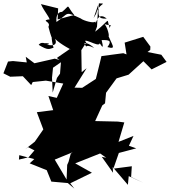

<svg xmlns="http://www.w3.org/2000/svg" viewBox="-36 -994 997 1126"><path d="M845 -701 846 -721 804 -778 695 -744 706 -675 687 -682 559 -665 548 -619 526 -531 446 -479 401 -480 472 -594 443 -571 441 -700 470 -745 443 -775 368 -742 384 -714 297 -654 322 -636 316 -562 298 -537 273 -451 269 -538 275 -597 333 -637 285 -650 166 -623 115 -661 121 -628 40 -636 11 -633 -16 -564 24 -544 98 -547 147 -495 156 -513 233 -521 335 -504 297 -420 248 -431 276 -348 180 -336 218 -235 168 -163 111 -118 129 -131 166 -112 132 -72 75 -58 77 -84 165 -61 138 -36 238 4 265 71 367 80 285 -58 390 -101 379 -93 366 -45 358 -27 354 73 400 112 376 81 503 19 405 -36 551 -94 587 -69 561 -74 627 19 625 -14 714 90 719 39 805 78 733 44 737 -19 629 -5 661 -97 763 -124 720 -139 747 -197 659 -162 693 -276 655 -281 522 -284 564 -376 580 -388 586 -450 659 -550 630 -529 718 -556 805 -635 853 -587 941 -631 910 -673 829 -689ZM528 -914C541 -975 600 -973 544 -974C538 -899 538 -882 590 -885C530 -934 529 -835 522 -868C518 -855 454 -872 437 -886C341 -930 372 -918 295 -865C287 -954 368 -915 324 -921C382 -967 346 -971 399 -906L302 -880L305 -945L204 -970C222 -927 273 -870 247 -880C206 -870 265 -868 248 -837C260 -791 275 -739 267 -806C268 -801 262 -767 278 -714C252 -707 247 -696 191 -731C211 -759 253 -726 207 -740C263 -744 257 -733 237 -733C291 -718 306 -741 277 -785C275 -763 350 -719 380 -703C374 -688 385 -767 374 -701C428 -734 456 -768 516 -713C457 -742 477 -706 463 -731C436 -794 542 -710 549 -740C569 -708 571 -715 560 -759C607 -760 621 -755 594 -718C653 -701 617 -732 594 -800C610 -750 602 -823 578 -852C636 -837 610 -858 608 -829C584 -891 621 -886 522 -808L533 -838L540 -966L513 -888Z"/></svg>

Font: Hussar Lance
Style: Regular
Weight: 700
Foundry: Cannot Into Space Fonts, PlusOne Fonts
Version: Version 2.27